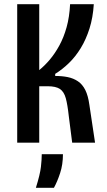

<svg xmlns="http://www.w3.org/2000/svg" viewBox="-20 -680 511 915"><path d="M62 0V-660H167V-346Q193 -367 217.5 -396Q242 -425 263 -463.5Q284 -502 297.5 -550.5Q311 -599 314 -660H427Q423 -596 406.5 -544Q390 -492 365 -451Q340 -410 308.5 -379.5Q277 -349 243 -328V-318Q276 -318 303 -312.5Q330 -307 351.5 -292.5Q373 -278 386.5 -251Q400 -224 406 -180L433 0H324L308 -125Q302 -181 293.5 -212Q285 -243 265.5 -256Q246 -269 207 -269H167V0ZM151 215Q171 151 175 115.5Q179 80 179 55H280Q280 104 266.5 145Q253 186 237 215Z"/></svg>

Font: Bricolage Grotesque Condensed Medium
Style: Regular
Weight: 500
Width: 3
Designer: Mathieu Triay
Foundry: Atelier Triay
Version: Version 1.000;gftools[0.9.30]